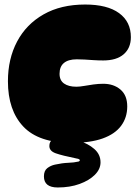

<svg xmlns="http://www.w3.org/2000/svg" viewBox="-20 -620 603 848"><path d="M296 11Q151 11 83 -61Q15 -133 15 -261Q15 -360 55.5 -436.5Q96 -513 172.5 -556.5Q249 -600 356 -600Q454 -600 506 -562Q558 -524 558 -456Q558 -408 526.5 -380.5Q495 -353 436 -353Q413 -353 392 -354.5Q371 -356 353 -357Q335 -358 319 -358Q282 -358 262.5 -342Q243 -326 243 -294Q243 -265 263 -251Q283 -237 317 -237Q332 -237 351.5 -240.5Q371 -244 393 -247Q415 -250 436 -250Q482 -250 512 -224.5Q542 -199 542 -150Q542 -101 515 -64.5Q488 -28 433.5 -8.5Q379 11 296 11ZM235 208Q174 208 174 159Q174 134 189 122.5Q204 111 223 107Q255 100 281.5 99Q308 98 324 94Q328 94 330.5 91.5Q333 89 333 88Q333 86 329.5 83.5Q326 81 318 80Q254 67 226 57Q198 47 198 25Q198 5 212 -3Q226 -11 246 -11Q287 -11 328 1.5Q369 14 396.5 38Q424 62 424 97Q424 127 399 152Q374 177 331.5 192.5Q289 208 235 208Z"/></svg>

Font: DynaPuff
Style: Bold
Weight: 700
Designer: Toshi Omagari, Jennifer Daniel
Foundry: Google Fonts
Version: Version 2.000